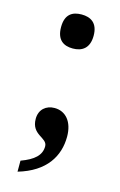

<svg xmlns="http://www.w3.org/2000/svg" viewBox="-110 -588 494 791"><g transform="rotate(15 137.5 -193.0)"><path d="M137 -395C175 -395 207 -413 207 -468C207 -523 175 -540 137 -540C98 -540 68 -523 68 -468C68 -413 98 -395 137 -395ZM49 107V154C165 120 209 45 209 -38C209 -101 177 -139 129 -139C93 -139 65 -116 65 -76C65 -6 132 -14 132 24C132 62 104 87 49 107Z"/></g></svg>

Font: Noto Serif Armenian SemiCondensed SemiBold
Style: Regular
Weight: 600
Width: 4
Designer: Monotype Design Team
Foundry: Monotype Imaging Inc.
Version: Version 2.008